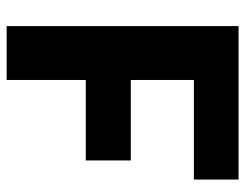

<svg xmlns="http://www.w3.org/2000/svg" viewBox="-98 -622 720 563"><g transform="rotate(90 261.5 -340.0)"><path d="M56 0V-680H506V-549H214V-364H450V-232H214V0Z"/></g></svg>

Font: Cairo ExtraBold
Style: Regular
Weight: 800
Designer: Mohamed Gaber, Accademia di Belle Arti di Urbino
Foundry: Kief Type Foundry, Accademia di Belle Arti di Urbino
Version: Version 3.117